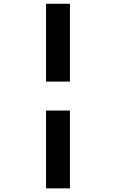

<svg xmlns="http://www.w3.org/2000/svg" viewBox="-20 -865 626 1036"><path d="M228.5 151.4H357.4V-268.6H228.5ZM228.5 -424.8H357.4V-844.7H228.5Z"/></svg>

Font: Cascadia Code NF
Style: Bold Italic
Weight: 700
Italic angle: -10°
Monospace: yes
Designer: Aaron Bell
Foundry: Saja Typeworks
Version: Version 2404.023